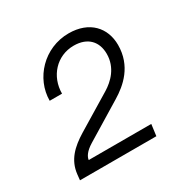

<svg xmlns="http://www.w3.org/2000/svg" viewBox="-101 -890 535 553"><g transform="rotate(-30 167.0 -613.5)"><path d="M15 -441 13 -422H267L272 -460H64C65 -470 73 -484 96 -498L219 -573C257 -596 303 -635 303 -705C303 -762 265 -805 196 -805C114 -805 52 -738 52 -664H93C93 -721 134 -767 191 -767C238 -767 262 -739 262 -699C262 -653 231 -624 205 -608L88 -537C49 -513 20 -486 15 -441Z"/></g></svg>

Font: Chivo Light
Style: Italic
Weight: 300
Italic angle: -8°
Designer: Hector Gatti
Foundry: Omnibus-Type
Version: Version 1.003;PS 001.003;hotconv 1.0.70;makeotf.lib2.5.58329